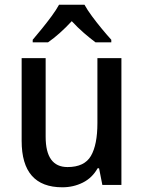

<svg xmlns="http://www.w3.org/2000/svg" viewBox="-20 -786 611 816"><path d="M496 -539V0H415L401 -71H395Q372 -30 332 -10Q292 10 245 10Q72 10 72 -187V-539H174V-205Q174 -76 267 -76Q339 -76 366.5 -123.5Q394 -171 394 -263V-539ZM339 -766Q351 -744 371 -717Q391 -690 412.5 -664Q434 -638 453 -617V-606H386Q363 -623 336.5 -646Q310 -669 285 -696Q233 -640 184 -606H119V-617Q137 -638 158.5 -664.5Q180 -691 199.5 -717.5Q219 -744 231 -766Z"/></svg>

Font: Noto Sans Telugu SemiCondensed Medium
Style: Regular
Weight: 500
Width: 4
Designer: Jelle Bosma - Monotype Design Team
Foundry: Monotype Imaging Inc.
Version: Version 2.005; ttfautohint (v1.8.4.7-5d5b)